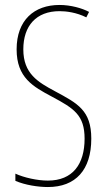

<svg xmlns="http://www.w3.org/2000/svg" viewBox="-20 -744 431 774"><path d="M348 -185C348 -299 293 -327 202 -376C133 -413 74 -447 74 -545C74 -640 126 -699 220 -699C247 -699 288 -694 328 -674L339 -696C311 -711 265 -724 220 -724C118 -724 47 -663 47 -545C47 -431 113 -395 190 -354C278 -307 321 -280 321 -185C321 -82 273 -16 173 -16C130 -16 77 -28 42 -44V-15C81 2 134 10 173 10C285 10 348 -59 348 -185Z"/></svg>

Font: Noto Sans Bengali ExtraCondensed Thin
Style: Regular
Weight: 100
Width: 2
Designer: Joana Ranito - Universal Thirst; Jelle Bosma - Monotype Design Team
Foundry: Universal Thirst ehf.
Version: Version 3.000